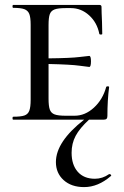

<svg xmlns="http://www.w3.org/2000/svg" viewBox="-20 -488 504 783"><path d="M427 222Q430 222 432.5 225Q435 228 432 230Q380 275 323 275Q271 275 239.5 246.5Q208 218 208 173Q208 90 323 0H34Q31 0 31 -6Q31 -12 34 -12Q65 -12 79.5 -17Q94 -22 99.5 -36.5Q105 -51 105 -81V-387Q105 -417 99.5 -431Q94 -445 79.5 -450.5Q65 -456 34 -456Q31 -456 31 -462Q31 -468 34 -468H385Q394 -468 394 -460Q394 -440 396 -398L397 -350Q397 -347 391.5 -347Q386 -347 385 -350Q376 -396 343.5 -425.5Q311 -455 269 -455H248Q217 -455 202.5 -449.5Q188 -444 183 -430Q178 -416 178 -386V-250Q269 -251 304 -255.5Q339 -260 344 -260Q351 -260 351 -238Q351 -215 344 -215Q340 -215 304.5 -220Q269 -225 178 -227V-85Q178 -56 183 -41.5Q188 -27 202.5 -21.5Q217 -16 248 -16H284Q327 -16 363 -49Q399 -82 413 -133Q414 -136 419.5 -136Q425 -136 425 -133Q418 -79 418 -15Q418 -7 414.5 -3.5Q411 0 403 0H343Q305 35 288.5 66Q272 97 272 135Q272 184 297 212.5Q322 241 367 241Q398 241 425 222Z"/></svg>

Font: Cormorant SC Medium
Style: Regular
Weight: 500
Designer: Christian Thalmann (Catharsis Fonts)
Version: Version 3.000